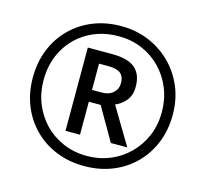

<svg xmlns="http://www.w3.org/2000/svg" viewBox="-105 -844 1043 973"><g transform="rotate(15 416.0 -357.0)"><path d="M416 10Q336 10 269 -17Q202 -44 152.5 -93.5Q103 -143 76 -210Q49 -277 49 -357Q49 -437 76 -504Q103 -571 152.5 -620.5Q202 -670 269 -697Q336 -724 416 -724Q492 -724 558.5 -697Q625 -670 675.5 -620.5Q726 -571 754.5 -504Q783 -437 783 -357Q783 -277 756 -210Q729 -143 679.5 -93.5Q630 -44 563 -17Q496 10 416 10ZM416 -43Q480 -43 536 -66Q592 -89 635 -131.5Q678 -174 702 -231Q726 -288 726 -357Q726 -422 703 -479Q680 -536 638.5 -579Q597 -622 540.5 -646.5Q484 -671 416 -671Q326 -671 255.5 -630.5Q185 -590 145 -519.5Q105 -449 105 -357Q105 -292 128 -235Q151 -178 192.5 -135Q234 -92 291 -67.5Q348 -43 416 -43ZM279 -138V-575H407Q489 -575 527 -543Q565 -511 565 -446Q565 -399 541 -371.5Q517 -344 487 -332L603 -138H517L417 -311H355V-138ZM405 -373Q444 -373 466 -393Q488 -413 488 -444Q488 -479 468 -495Q448 -511 404 -511H355V-373Z"/></g></svg>

Font: Noto Sans Yi
Style: Regular
Weight: 400
Designer: Monotype Design Team
Foundry: Monotype Imaging Inc.
Version: Version 2.002; ttfautohint (v1.8.4.7-5d5b)